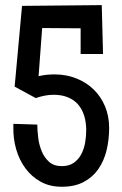

<svg xmlns="http://www.w3.org/2000/svg" viewBox="-20 -711 467 736"><path d="M398.4 -220.7Q398.4 -176.3 388.7 -135.5Q378.9 -94.7 357.4 -63.5Q335.9 -32.2 301.3 -13.7Q266.6 4.9 216.8 4.9Q170.4 4.9 135.5 -14.6Q100.6 -34.2 77.1 -66.2Q53.7 -98.1 42 -138.9Q30.3 -179.7 31.2 -222.7V-236.3L123 -233.4Q123 -210.4 126.5 -182.9Q129.9 -155.3 139.9 -131.1Q149.9 -106.9 168.2 -90.6Q186.5 -74.2 216.8 -74.2Q245.1 -74.2 263.2 -87.2Q281.2 -100.1 291.7 -120.1Q302.2 -140.1 306.4 -164.6Q310.5 -189 310.5 -211.9Q310.5 -242.2 302.7 -267.3Q294.9 -292.5 279.5 -310.3Q264.2 -328.1 240.5 -337.9Q216.8 -347.7 185.5 -347.7Q168 -347.7 150.6 -344.2Q133.3 -340.8 117.2 -335L36.1 -378.9L64.5 -688.5L370.1 -691.4L375 -503.9H289.1V-602.5L141.6 -603.5L127.9 -418.9Q143.6 -422.9 158.7 -424.3Q173.8 -425.8 189.5 -425.8Q233.9 -425.8 272.2 -410.6Q310.5 -395.5 338.6 -368.4Q366.7 -341.3 382.6 -303.5Q398.4 -265.6 398.4 -220.7Z"/></svg>

Font: Maiden Orange
Style: Regular
Weight: 400
Designer: Astigmatic (AOETI)
Foundry: Astigmatic (AOETI)
Version: Version 1.001